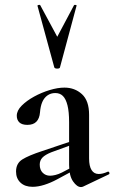

<svg xmlns="http://www.w3.org/2000/svg" viewBox="-20 -750 464 778"><path d="M317 6Q313 8 308 8Q292 8 276 -15Q260 -38 260 -82V-255Q260 -297 253.5 -323Q247 -349 235 -361Q223 -373 204 -373Q186 -373 172.5 -363.5Q159 -354 151.5 -337Q144 -320 142 -294Q140 -270 127.5 -257Q115 -244 91 -244Q69 -244 58.5 -254Q48 -264 48 -281Q48 -302 68 -322Q88 -342 118 -358.5Q148 -375 181 -385Q214 -395 241 -395Q283 -395 312 -368.5Q341 -342 341 -285V-108Q341 -77 351 -61Q361 -45 380 -45Q396 -45 416 -54Q421 -56 423 -50.5Q425 -45 420 -43ZM112 7Q81 7 63 -10Q45 -27 45 -55Q45 -88 70.5 -104Q96 -120 151 -138L270 -178L273 -164L188 -133Q163 -123 152 -111.5Q141 -100 141 -83Q141 -62 153 -50Q165 -38 183 -38Q192 -38 204.5 -41Q217 -44 231 -51L296 -85L298 -70L211 -23Q185 -9 159.5 -1Q134 7 112 7ZM132 -726Q131 -729 136.5 -730Q142 -731 143 -729L212 -601L280 -729Q282 -731 287 -730Q292 -729 290 -726L223 -477Q222 -472 212 -472Q202 -472 200 -477Z"/></svg>

Font: Cormorant Light SemiBold
Style: Regular
Weight: 600
Version: Version 4.000